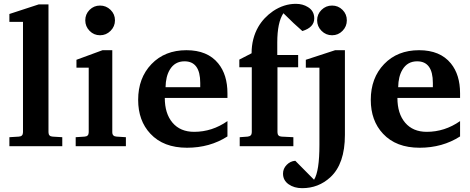

<svg xmlns="http://www.w3.org/2000/svg" viewBox="-20 -763 2454 1002"><path d="M305 0H29V-47L78 -50Q100 -51 100 -73V-649H29V-690L182 -740H233V-73Q233 -51 255 -50L305 -47Z M580 -657Q580 -625 557 -602Q534 -579 502 -579Q470 -579 447.5 -602Q425 -625 425 -657Q425 -689 447.5 -711.5Q470 -734 502 -734Q534 -734 557 -711.5Q580 -689 580 -657ZM637 0H375V-47L421 -50Q443 -51 443 -73V-410H379V-451L515 -501H566V-73Q566 -51 589 -50L637 -47Z M1167 -51Q1075 8 956 8Q833 8 765 -65Q701 -133 701 -242Q701 -356 770.5 -428.5Q840 -501 953 -501Q1063 -501 1119 -432Q1167 -373 1167 -276V-252H840Q840 -170 880.5 -122.5Q921 -75 993 -75Q1087 -75 1167 -131ZM1025 -308V-330Q1025 -443 943 -443Q892 -443 866 -399Q845 -364 844 -308Z M1620 -667Q1620 -620 1558 -601Q1516 -637 1459 -694Q1427 -646 1427 -541V-476H1536V-412H1428V-73Q1428 -51 1450 -50L1511 -47V0H1231V-47L1272 -50Q1294 -52 1294 -73V-412H1229V-452L1293 -485Q1293 -562 1328 -623Q1356 -671 1405 -705Q1462 -743 1524 -743Q1560 -743 1587 -726Q1620 -706 1620 -667Z M1790 -657Q1790 -625 1767.5 -602Q1745 -579 1713 -579Q1681 -579 1658 -602Q1635 -625 1635 -657Q1635 -689 1658 -711.5Q1681 -734 1713 -734Q1745 -734 1767.5 -711.5Q1790 -689 1790 -657ZM1780 -59Q1780 92 1704 162Q1642 219 1557 219Q1515 219 1486 198.5Q1457 178 1457 143Q1457 117 1476 97.5Q1495 78 1521 76L1619 175Q1647 130 1647 -7V-410H1576V-451L1729 -501H1780Z M2381 -51Q2289 8 2170 8Q2047 8 1979 -65Q1915 -133 1915 -242Q1915 -356 1984.5 -428.5Q2054 -501 2167 -501Q2277 -501 2333 -432Q2381 -373 2381 -276V-252H2054Q2054 -170 2094.5 -122.5Q2135 -75 2207 -75Q2301 -75 2381 -131ZM2239 -308V-330Q2239 -443 2157 -443Q2106 -443 2080 -399Q2059 -364 2058 -308Z"/></svg>

Font: Apparatus SIL
Style: Bold
Weight: 700
Version: Version 1.0